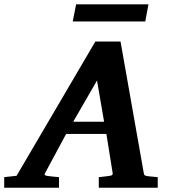

<svg xmlns="http://www.w3.org/2000/svg" viewBox="-73 -882 808 902"><path d="M382.8 -503.9 271 -310.1H416ZM391.1 0V-49.8Q398.9 -50.8 407 -51.5Q415 -52.2 421.9 -53.2Q429.7 -54.2 437 -55.2Q446.8 -56.2 452.1 -58.6Q457.5 -61 456.1 -69.8L426.8 -252.9H237.8L139.2 -69.8Q134.3 -62.5 138.2 -59.3Q142.1 -56.2 151.9 -55.2Q159.7 -54.2 168.5 -53.2Q175.8 -52.2 185.1 -51.5Q194.3 -50.8 204.1 -49.8V0H-53.2V-49.8L4.9 -56.2L375 -687H493.2L602.1 -70.8Q603.5 -61 607.2 -58.3Q610.8 -55.7 622.1 -54.2Q628.9 -53.7 636.7 -52.7Q643.6 -51.8 651.6 -51.3Q659.7 -50.8 668 -49.8V0ZM609.4 -781.2H268.6L284.7 -861.8H624.5Z"/></svg>

Font: Charis SIL APac
Style: Bold Italic
Weight: 700
Italic angle: -11°
Foundry: SIL International
Version: Version 5.000